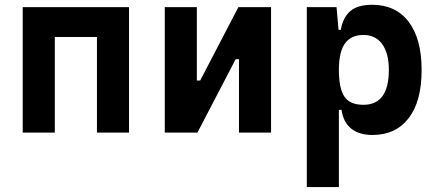

<svg xmlns="http://www.w3.org/2000/svg" viewBox="-20 -547 1798 792"><path d="M379.9 0V-394.5H206.1V0H73.7V-517.6H512.2V0Z M659.7 0V-517.6H792V-214.8H805.7L963.4 -517.6H1098.1V0H965.8V-302.7H952.1L794.4 0Z M1245.6 224.6V-517.6H1368.2L1376.5 -423.8H1385.7Q1395 -476.1 1425.5 -501.7Q1456.1 -527.3 1515.1 -527.3Q1612.3 -527.3 1665.8 -457Q1719.2 -386.7 1719.2 -258.3Q1719.2 -128.9 1665.8 -59.6Q1612.3 9.8 1516.1 9.8Q1461.9 9.8 1429.2 -16.1Q1396.5 -42 1388.7 -93.8H1377.9V224.6ZM1377.9 -258.3Q1377.9 -183.1 1400.4 -148.9Q1422.9 -114.7 1479 -114.7Q1584 -114.7 1584 -258.3Q1584 -327.1 1556.6 -365Q1529.3 -402.8 1479 -402.8Q1428.7 -402.8 1403.3 -368.2Q1377.9 -333.5 1377.9 -258.3Z"/></svg>

Font: Cascadia Code PL
Style: Bold
Weight: 700
Monospace: yes
Designer: Aaron Bell
Foundry: Saja Typeworks
Version: Version 2404.023; ttfautohint (v1.8.4)